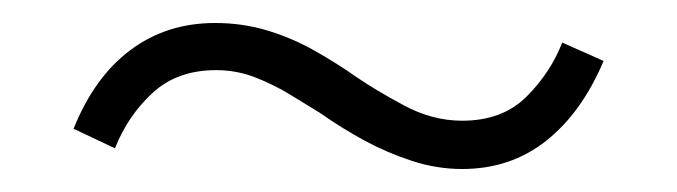

<svg xmlns="http://www.w3.org/2000/svg" viewBox="-20 -367 589 167"><path d="M382 -220Q360 -220 338.5 -227Q317 -234 297.5 -244.5Q278 -255 258 -269Q248 -275 233.5 -284Q219 -293 202.5 -299.5Q186 -306 168 -306Q134 -306 112.5 -286Q91 -266 80 -238L44 -255Q62 -300 93.5 -323.5Q125 -347 167 -347Q191 -347 212.5 -340.5Q234 -334 253.5 -323Q273 -312 290 -300Q306 -289 331 -275.5Q356 -262 382 -262Q417 -262 438 -283Q459 -304 469 -330L505 -314Q486 -269 455 -244.5Q424 -220 382 -220Z"/></svg>

Font: Nunito Sans 7pt SemiCondensed ExtraLight
Style: Regular
Weight: 250
Width: 4
Designer: Vernon Adams
Foundry: Vernon Adams
Version: Version 3.101;gftools[0.9.27]